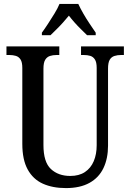

<svg xmlns="http://www.w3.org/2000/svg" viewBox="-20 -951 666 981"><path d="M317 10Q249 10 199 -12.5Q149 -35 121.5 -85Q94 -135 94 -216V-604Q94 -633 85 -647Q76 -661 61 -665.5Q46 -670 27 -670H13V-714H283V-670H270Q250 -670 235 -665Q220 -660 211 -645.5Q202 -631 202 -600V-210Q202 -123 240 -87.5Q278 -52 339 -52Q384 -52 414 -72Q444 -92 459 -127.5Q474 -163 474 -209V-604Q474 -633 465 -647Q456 -661 441.5 -665.5Q427 -670 407 -670H394V-714H613V-670H599Q580 -670 564.5 -665Q549 -660 540.5 -645.5Q532 -631 532 -600V-207Q532 -141 508.5 -92Q485 -43 437 -16.5Q389 10 317 10ZM194 -784Q208 -803 225 -829Q242 -855 258.5 -882Q275 -909 284 -931H380Q390 -909 405.5 -882Q421 -855 438.5 -829Q456 -803 469 -784V-771H425Q411 -785 394 -801.5Q377 -818 361 -836Q345 -854 332 -871Q318 -854 302 -836Q286 -818 269.5 -802Q253 -786 238 -771H194Z"/></svg>

Font: Noto Serif Khmer Condensed Medium
Style: Regular
Weight: 500
Width: 3
Designer: Danh Hong and the Monotype Design Team
Foundry: Monotype Imaging Inc.
Version: Version 2.004